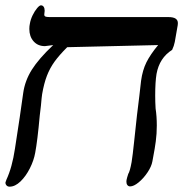

<svg xmlns="http://www.w3.org/2000/svg" viewBox="-33 -685 687 720"><path d="M-12.5 -1 -9 -11Q12.5 -57 23 -127L41 -245L54 -336Q60.5 -382.5 86.5 -423.8Q112.5 -465 166.5 -516L135.5 -512Q109 -512 93 -530Q77 -548 77 -576.5Q77 -587.5 79 -596Q81.5 -611.5 89.2 -627.5Q97 -643.5 106 -654.2Q115 -665 120.5 -665Q127 -665 130.8 -659.5Q134.5 -654 134.5 -644.5Q134.5 -642 133.5 -635Q133 -633.5 133 -630.5Q133 -625 137.2 -623Q141.5 -621 152.5 -621H597.5Q617 -621 625.5 -615.2Q634 -609.5 634 -598.5Q634 -593.5 633.5 -591L622.5 -528Q619.5 -512.5 612.5 -498Q565 -468 554 -408Q549 -378 549 -326.5Q549 -302 550.5 -278Q555 -249 555 -214.5Q555 -183 551.2 -155Q547.5 -127 541.5 -96.5L538.5 -80Q535 -60.5 520.2 -38.5Q505.5 -16.5 487 -1.2Q468.5 14 455 14Q448.5 14 444.8 9.2Q441 4.5 441 -3.5Q441 -7.5 441.5 -10Q443 -18 448 -33Q454 -41.5 460.5 -77Q464.5 -101.5 470 -154Q481.5 -265.5 489.5 -325L496 -382Q501.5 -422 516.2 -451.5Q531 -481 560 -516L219 -508Q189 -478 171.5 -453.8Q154 -429.5 143 -401Q132 -372.5 125 -332L123 -316Q121.5 -294 116 -251Q107.5 -156.5 99 -112Q94 -83.5 79 -53.8Q64 -24 43.8 -4.5Q23.5 15 3 15Q-4.5 15 -8.8 10Q-13 5 -12.5 -1Z"/></svg>

Font: JuliaMono ExtraBoldItalic
Style: Regular
Weight: 800
Italic angle: -9°
Monospace: yes
Designer: cormullion
Foundry: corm
Version: Version 0.049; ttfautohint (v1.8.4)